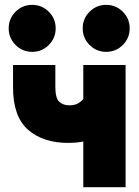

<svg xmlns="http://www.w3.org/2000/svg" viewBox="-20 -778 576 798"><path d="M262.2 -184.1Q159.7 -184.1 96.9 -238.5Q34.2 -293 34.2 -415V-507.8H210V-416.5Q210 -371.1 225.6 -355.7Q241.2 -340.3 268.1 -340.3Q290.5 -340.3 304.4 -348.4Q318.4 -356.4 326.2 -366.2V-507.8H502V0H326.2V-189.9Q312 -187 295.9 -185.5Q279.8 -184.1 262.2 -184.1ZM323.7 -660.2Q323.7 -700.7 352.3 -729.2Q380.9 -757.8 421.4 -757.8Q461.9 -757.8 490.5 -729.2Q519 -700.7 519 -660.2Q519 -619.6 490.5 -591.1Q461.9 -562.5 421.4 -562.5Q380.9 -562.5 352.3 -591.1Q323.7 -619.6 323.7 -660.2ZM16.1 -660.2Q16.1 -700.7 44.7 -729.2Q73.2 -757.8 113.8 -757.8Q154.3 -757.8 182.9 -729.2Q211.4 -700.7 211.4 -660.2Q211.4 -619.6 182.9 -591.1Q154.3 -562.5 113.8 -562.5Q73.2 -562.5 44.7 -591.1Q16.1 -619.6 16.1 -660.2Z"/></svg>

Font: Giphurs Black
Style: Regular
Weight: 900
Version: Version 0.920; ttfautohint (v1.8.4.7-5d5b)